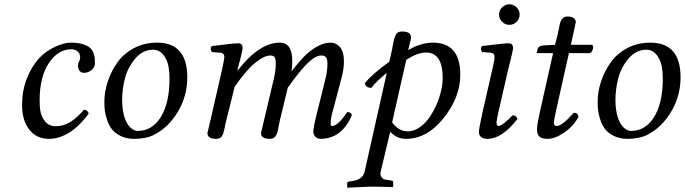

<svg xmlns="http://www.w3.org/2000/svg" viewBox="-20 -638 3196 896"><path d="M209 10Q147 10 113 -38Q83 -80 83 -149Q83 -214 105 -271Q127 -328 165 -369Q195 -400 237 -419.5Q279 -439 311 -439Q342 -439 364 -432.5Q386 -426 397.5 -417Q409 -408 415 -393.5Q421 -379 422 -368.5Q423 -358 423 -343Q423 -325 407.5 -311.5Q392 -298 371 -298Q363 -298 356.5 -302.5Q350 -307 347 -314.5Q344 -322 344 -330Q344 -343 349 -351Q354 -359 354 -370Q354 -385 346 -394Q338 -403 329.5 -405.5Q321 -408 312 -408Q251 -408 208 -343.5Q165 -279 165 -171Q165 -129 171 -109Q177 -89 190 -72Q208 -49 240 -49Q277 -49 308 -68.5Q339 -88 372 -126Q379 -126 385.5 -121Q392 -116 394 -108Q369 -74 341 -48Q313 -22 278.5 -6Q244 10 209 10Z M550 -170Q550 -145 553.5 -123Q557 -101 562.5 -86Q568 -71 575 -59.5Q582 -48 590.5 -41Q599 -34 606.5 -30.5Q614 -27 622 -27Q688 -27 728 -88Q771 -154 771 -270Q771 -331 755 -362Q733 -406 695 -406Q646 -406 611 -364.5Q576 -323 563 -272Q550 -221 550 -170ZM467 -162Q467 -209 482.5 -256.5Q498 -304 527 -345.5Q556 -387 604.5 -413Q653 -439 713 -439Q854 -439 854 -277Q854 -190 810 -116.5Q766 -43 699 -9Q661 10 607 10Q571 10 544 -3Q517 -16 502.5 -34.5Q488 -53 479.5 -79Q471 -105 469 -123.5Q467 -142 467 -162Z M1018 -321Q1027 -363 1027 -372Q1027 -390 1009 -392L969 -395Q958 -411 968 -423Q1070 -436 1092 -436Q1112 -436 1112 -415Q1112 -407 1109 -393.5Q1106 -380 1099.5 -355.5Q1093 -331 1090 -320L1088 -311L1090 -310Q1190 -439 1286 -439Q1344 -439 1344 -352Q1344 -326 1340 -305Q1374 -348 1398.5 -373.5Q1423 -399 1456.5 -419Q1490 -439 1524 -439Q1536 -439 1546.5 -434Q1557 -429 1566 -419Q1575 -409 1580 -392Q1585 -375 1585 -352Q1585 -317 1575 -279L1528 -101Q1523 -82 1523 -61Q1523 -50 1530 -50Q1543 -50 1562.5 -68Q1582 -86 1600 -115Q1619 -115 1622 -101Q1576 10 1474 10Q1467 10 1459.5 6Q1452 2 1447 -6Q1442 -14 1442 -23Q1442 -43 1460 -114L1499 -271Q1508 -306 1508 -342Q1508 -357 1504.5 -365Q1501 -373 1495 -376Q1489 -379 1479 -379Q1454 -379 1419 -346.5Q1384 -314 1323 -229L1285 -72Q1283 -65 1280.5 -49.5Q1278 -34 1276 -26Q1274 -18 1269.5 -8.5Q1265 1 1257.5 5.5Q1250 10 1239 10Q1198 10 1198 -17Q1198 -19 1211 -72L1259 -275Q1267 -310 1267 -342Q1267 -364 1261.5 -371.5Q1256 -379 1241 -379Q1213 -379 1171 -345Q1129 -311 1075 -233L1035 -72Q1033 -64 1030 -49.5Q1027 -35 1025 -26.5Q1023 -18 1019 -8.5Q1015 1 1007.5 5.5Q1000 10 989 10Q948 10 948 -17Q948 -19 961 -72Z M1885 -404Q1944 -439 2000 -439Q2128 -439 2128 -289Q2128 -182 2047 -83Q1971 10 1874 10Q1832 10 1801 -23L1757 161Q1753 177 1759 186.5Q1765 196 1772 198.5Q1779 201 1790 202L1809 205Q1815 206 1815 213V233L1813 235Q1745 233 1706 233L1602 238L1600 236V217Q1600 211 1610 209L1629 206Q1674 199 1682 161L1785 -298Q1735 -257 1713 -228Q1688 -228 1682 -249Q1716 -292 1797 -350L1810 -409Q1811 -415 1814 -431.5Q1817 -448 1819 -455Q1821 -462 1825.5 -472.5Q1830 -483 1837.5 -487Q1845 -491 1856 -491Q1898 -491 1898 -464Q1898 -459 1895.5 -448Q1893 -437 1889.5 -423.5Q1886 -410 1885 -404ZM2046 -273Q2046 -393 1968 -393Q1929 -393 1876 -359L1810 -67Q1840 -25 1884 -25Q1912 -25 1940 -45Q1968 -65 1988 -96Q2016 -139 2031 -187Q2046 -235 2046 -273Z M2323.5 -536Q2309 -550 2309 -570Q2309 -590 2323.5 -604Q2338 -618 2357 -618Q2376 -618 2390.5 -604Q2405 -590 2405 -570Q2405 -550 2390.5 -536Q2376 -522 2357 -522Q2338 -522 2323.5 -536ZM2353 -320 2308 -124Q2297 -76 2297 -67Q2297 -50 2307 -50Q2315 -50 2334 -64.5Q2353 -79 2372 -100Q2389 -100 2395 -83Q2322 10 2256 10Q2215 10 2215 -23Q2215 -37 2232 -115L2279 -321Q2288 -359 2288 -372Q2288 -390 2270 -392L2230 -395Q2219 -411 2229 -423Q2331 -436 2353 -436Q2374 -436 2374 -415Q2374 -407 2371 -394Q2368 -381 2362 -355.5Q2356 -330 2353 -320Z M2570 -429 2583 -479Q2585 -487 2588.5 -506.5Q2592 -526 2595 -535Q2598 -544 2606 -552.5Q2614 -561 2627 -561Q2667 -561 2667 -534Q2667 -532 2654 -474L2644 -429H2743Q2751 -423 2746.5 -408.5Q2742 -394 2733 -390H2635L2576 -127Q2565 -78 2565 -64Q2565 -50 2578 -50Q2603 -50 2658 -112Q2676 -112 2680 -93Q2655 -48 2612.5 -19Q2570 10 2535 10Q2510 10 2498 0Q2486 -10 2486 -36Q2486 -56 2500 -118L2561 -390H2491Q2485 -390 2485 -392Q2485 -397 2489 -409Q2493 -425 2517 -426Z M2852 -170Q2852 -145 2855.5 -123Q2859 -101 2864.5 -86Q2870 -71 2877 -59.5Q2884 -48 2892.5 -41Q2901 -34 2908.5 -30.5Q2916 -27 2924 -27Q2990 -27 3030 -88Q3073 -154 3073 -270Q3073 -331 3057 -362Q3035 -406 2997 -406Q2948 -406 2913 -364.5Q2878 -323 2865 -272Q2852 -221 2852 -170ZM2769 -162Q2769 -209 2784.5 -256.5Q2800 -304 2829 -345.5Q2858 -387 2906.5 -413Q2955 -439 3015 -439Q3156 -439 3156 -277Q3156 -190 3112 -116.5Q3068 -43 3001 -9Q2963 10 2909 10Q2873 10 2846 -3Q2819 -16 2804.5 -34.5Q2790 -53 2781.5 -79Q2773 -105 2771 -123.5Q2769 -142 2769 -162Z"/></svg>

Font: Linux Libertine O
Style: Italic
Weight: 400
Italic angle: -12°
Designer: Philipp H. Poll
Foundry: Philipp H. Poll
Version: Version 5.1.6